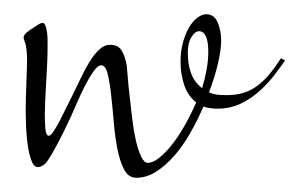

<svg xmlns="http://www.w3.org/2000/svg" viewBox="-20 -250 421 270"><path d="M171.9 0Q160.6 0 154.5 -11.7Q148.4 -23.4 145 -41Q141.6 -58.6 139.9 -79.1Q138.2 -99.6 136.2 -117.2Q134.3 -134.8 131.3 -146.5Q128.4 -158.2 122.1 -158.2Q117.7 -158.2 111.6 -149.7Q105.5 -141.1 99.6 -129.6Q93.8 -118.2 88.6 -106.2Q83.5 -94.2 80.1 -86.9Q74.7 -75.7 70.6 -66.9Q66.4 -58.1 62.5 -50.8Q58.6 -43.5 54.9 -36.9Q51.3 -30.3 46.9 -23.9Q44.4 -20 40.8 -17.6Q37.1 -15.1 33.2 -15.1Q27.3 -15.1 23.9 -24.9Q20.5 -34.7 18.8 -47.4Q17.1 -60.1 16.6 -73Q16.1 -85.9 16.1 -92.8Q16.1 -100.6 16.4 -111.8Q16.6 -123 17.1 -133.8Q17.6 -144.5 17.8 -153.3Q18.1 -162.1 18.1 -165Q18.1 -173.8 17.3 -179.7Q16.6 -185.5 15.6 -189Q14.6 -192.4 13.9 -194.1Q13.2 -195.8 13.2 -196.8Q13.2 -200.7 17.3 -204.1Q21.5 -207.5 23.9 -209Q26.4 -210.4 31.7 -214.1Q37.1 -217.8 40 -217.8Q42.5 -217.8 43.9 -213.9Q45.4 -210 46.1 -204.6Q46.9 -199.2 46.9 -193.1Q46.9 -187 46.9 -182.1Q46.9 -169.4 46.1 -156Q45.4 -142.6 44.7 -130.1Q43.9 -117.7 43.5 -107.2Q43 -96.7 43 -89.8Q43 -77.1 43.9 -68.1Q44.9 -59.1 48.8 -59.1Q51.3 -59.1 55.4 -65.4Q59.6 -71.8 64.5 -81.1Q69.3 -90.3 74.2 -100.6Q79.1 -110.8 83 -118.2Q87.9 -127.9 93.5 -139.9Q99.1 -151.9 105.5 -162.4Q111.8 -172.9 119.1 -179.9Q126.5 -187 134.8 -187Q146 -187 150.9 -179.2Q155.8 -171.4 158.2 -158.2Q158.7 -153.3 159.7 -141.1Q160.6 -128.9 162.4 -113.8Q164.1 -98.6 166 -82.3Q168 -65.9 171.1 -52.2Q174.3 -38.6 178.5 -29.8Q182.6 -21 188 -21Q194.8 -21 203.6 -27.8Q212.4 -34.7 221.7 -46.4Q231 -58.1 239.7 -73.5Q248.5 -88.9 255.9 -106Q244.1 -115.2 239 -130.6Q233.9 -146 233.9 -163.1Q233.9 -178.2 237.3 -190.4Q240.7 -202.6 245.8 -211.4Q251 -220.2 257.6 -225.1Q264.2 -230 270 -230Q281.2 -230 286.1 -218.5Q291 -207 291 -192.9Q291 -180.2 286.6 -161.1Q282.2 -142.1 273.9 -120.1Q279.3 -117.7 285.2 -116.9Q291 -116.2 297.9 -116.2Q311 -116.2 321.3 -119.1Q331.5 -122.1 340.6 -128.4Q349.6 -134.8 357.9 -144.5Q366.2 -154.3 375 -168L380.9 -165Q374.5 -155.8 365.5 -144Q356.4 -132.3 344.7 -121.8Q333 -111.3 318.4 -104.2Q303.7 -97.2 286.1 -97.2Q274.9 -97.2 266.1 -100.1Q257.8 -81.1 247.6 -63Q237.3 -44.9 225.1 -31Q212.9 -17.1 199.5 -8.5Q186 0 171.9 0ZM244.1 -175.8Q244.1 -159.2 248.8 -146.7Q253.4 -134.3 264.2 -126Q268.1 -138.7 270.5 -151.9Q272.9 -165 272.9 -176.8Q272.9 -206.1 259.8 -206.1Q254.4 -206.1 249.3 -198Q244.1 -189.9 244.1 -175.8Z"/></svg>

Font: Stalemate
Style: Regular
Weight: 400
Designer: Astigmatic (AOETI)
Foundry: Astigmatic (AOETI)
Version: Version 001.000